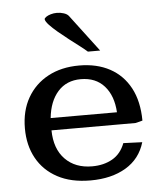

<svg xmlns="http://www.w3.org/2000/svg" viewBox="-51 -717 657 776"><g transform="rotate(-5 278.0 -328.5)"><path d="M285.6 14.2Q206.5 14.2 151.6 -15.4Q96.7 -44.9 67.9 -97.2Q39.1 -149.4 39.1 -218.3Q39.1 -289.6 69.1 -342Q99.1 -394.5 153.1 -423.6Q207 -452.6 279.3 -452.6Q351.1 -452.6 403.8 -424.1Q456.5 -395.5 485.6 -341.1Q514.6 -286.6 515.1 -208.5L486.8 -201.2H145.5Q146.5 -126 187.5 -84Q228.5 -42 296.9 -42Q344.2 -42 379.2 -62Q414.1 -82 430.2 -124.5L506.8 -121.6Q487.3 -55.2 429 -20.5Q370.6 14.2 285.6 14.2ZM146.5 -251H415.5Q411.6 -318.4 376.7 -357.7Q341.8 -397 281.2 -397Q223.1 -397 188.2 -357.7Q153.3 -318.4 146.5 -251ZM319.8 -505.4Q309.1 -515.1 289.6 -530Q270 -544.9 247.8 -562Q225.6 -579.1 205.3 -596.2Q185.1 -613.3 171.6 -627.7Q158.2 -642.1 157.2 -650.9Q157.2 -655.3 164.6 -660.4Q171.9 -665.5 183.6 -668.9Q195.3 -672.4 208.5 -672.4Q222.7 -672.4 236.3 -668Q250 -663.6 256.3 -655.3L369.6 -505.4Z"/></g></svg>

Font: Kameron Medium
Style: Regular
Weight: 500
Designer: Vernon Adams
Foundry: Vernon Adams
Version: Version 1.100